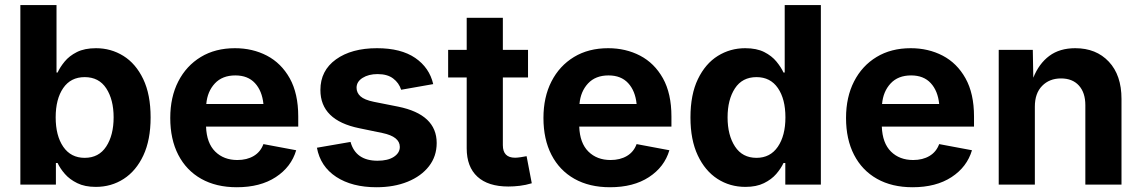

<svg xmlns="http://www.w3.org/2000/svg" viewBox="-20 -748 4627 778"><path d="M368.2 9.3Q323.7 9.3 293 -5.9Q262.2 -21 242.9 -43.2Q223.6 -65.4 213.4 -87.4H206.5V0H62.5V-727.5H209V-454.1H213.4Q223.1 -475.6 241.9 -498.5Q260.7 -521.5 291.7 -537.1Q322.8 -552.7 369.1 -552.7Q429.7 -552.7 480 -521.5Q530.3 -490.2 560.3 -427.7Q590.3 -365.2 590.3 -272Q590.3 -181.2 561 -118.4Q531.7 -55.7 481.4 -23.2Q431.2 9.3 368.2 9.3ZM323.2 -108.4Q380.4 -108.4 410.4 -154.3Q440.4 -200.2 440.4 -272.5Q440.4 -344.2 410.6 -389.9Q380.9 -435.5 323.2 -435.5Q266.6 -435.5 236.1 -391.1Q205.6 -346.7 205.6 -272.5Q205.6 -198.2 236.3 -153.3Q267.1 -108.4 323.2 -108.4Z M939.5 10.7Q856 10.7 795.4 -23.4Q734.9 -57.6 702.4 -120.6Q669.9 -183.6 669.9 -270Q669.9 -354.5 702.4 -418Q734.9 -481.4 793.7 -517.1Q852.5 -552.7 932.1 -552.7Q1003.4 -552.7 1061.5 -522.5Q1119.6 -492.2 1154.1 -430.7Q1188.5 -369.1 1188.5 -275.9V-234.9H814.9Q817.4 -168 852.1 -133.8Q886.7 -99.6 941.9 -99.6Q980.5 -99.6 1008.1 -116Q1035.6 -132.3 1047.4 -164.1L1180.2 -139.2Q1160.2 -71.3 1097.4 -30.3Q1034.7 10.7 939.5 10.7ZM815.9 -326.7H1047.4Q1042 -379.9 1013.2 -411.1Q984.4 -442.4 933.6 -442.4Q880.9 -442.4 850.6 -409.9Q820.3 -377.4 815.9 -326.7Z M1505.4 10.7Q1406.7 10.7 1342.5 -31.2Q1278.3 -73.2 1264.2 -149.4L1400.4 -172.9Q1421.4 -96.7 1509.8 -96.7Q1551.8 -96.7 1575.9 -112.5Q1600.1 -128.4 1600.1 -152.8Q1600.1 -194.3 1529.8 -209L1435.5 -228.5Q1278.3 -260.7 1278.3 -383.3Q1278.3 -461.9 1341.3 -507.3Q1404.3 -552.7 1507.8 -552.7Q1605 -552.7 1662.6 -513.2Q1720.2 -473.6 1735.4 -407.2L1605.5 -384.3Q1596.7 -412.1 1573.2 -429.9Q1549.8 -447.8 1509.8 -447.8Q1473.6 -447.8 1449.2 -432.4Q1424.8 -417 1424.8 -392.6Q1424.8 -372.1 1440.7 -357.7Q1456.5 -343.3 1495.1 -335.4L1593.3 -315.9Q1749.5 -284.2 1749.5 -168.5Q1749.5 -114.7 1718.3 -74.5Q1687 -34.2 1631.8 -11.7Q1576.7 10.7 1505.4 10.7Z M2119.6 -545.9V-434.1H2017.6V-159.7Q2017.6 -108.9 2067.4 -108.9Q2075.7 -108.9 2090.6 -111.1Q2105.5 -113.3 2113.8 -115.2L2134.8 -5.4Q2110.4 2 2086.2 4.9Q2062 7.8 2040 7.8Q1958 7.8 1914.6 -32Q1871.1 -71.8 1871.1 -147V-434.1H1795.9V-545.9H1871.1V-675.8H2017.6V-545.9Z M2451.7 10.7Q2368.2 10.7 2307.6 -23.4Q2247.1 -57.6 2214.6 -120.6Q2182.1 -183.6 2182.1 -270Q2182.1 -354.5 2214.6 -418Q2247.1 -481.4 2305.9 -517.1Q2364.7 -552.7 2444.3 -552.7Q2515.6 -552.7 2573.7 -522.5Q2631.8 -492.2 2666.3 -430.7Q2700.7 -369.1 2700.7 -275.9V-234.9H2327.1Q2329.6 -168 2364.3 -133.8Q2398.9 -99.6 2454.1 -99.6Q2492.7 -99.6 2520.3 -116Q2547.9 -132.3 2559.6 -164.1L2692.4 -139.2Q2672.4 -71.3 2609.6 -30.3Q2546.9 10.7 2451.7 10.7ZM2328.1 -326.7H2559.6Q2554.2 -379.9 2525.4 -411.1Q2496.6 -442.4 2445.8 -442.4Q2393.1 -442.4 2362.8 -409.9Q2332.5 -377.4 2328.1 -326.7Z M3000.5 9.3Q2937.5 9.3 2887.2 -23.2Q2836.9 -55.7 2807.4 -118.4Q2777.8 -181.2 2777.8 -272Q2777.8 -365.2 2808.1 -427.7Q2838.4 -490.2 2888.7 -521.5Q2939 -552.7 2999.5 -552.7Q3045.9 -552.7 3076.7 -537.1Q3107.4 -521.5 3126.2 -498.5Q3145 -475.6 3154.8 -454.1H3159.7V-727.5H3306.2V0H3162.1V-87.4H3154.8Q3144.5 -65.4 3125.5 -43.2Q3106.4 -21 3075.7 -5.9Q3044.9 9.3 3000.5 9.3ZM3045.4 -108.4Q3101.1 -108.4 3131.8 -153.3Q3162.6 -198.2 3162.6 -272.5Q3162.6 -346.7 3132.1 -391.1Q3101.6 -435.5 3045.4 -435.5Q2987.8 -435.5 2958 -389.9Q2928.2 -344.2 2928.2 -272.5Q2928.2 -200.2 2958.3 -154.3Q2988.3 -108.4 3045.4 -108.4Z M3677.7 10.7Q3594.2 10.7 3533.7 -23.4Q3473.1 -57.6 3440.7 -120.6Q3408.2 -183.6 3408.2 -270Q3408.2 -354.5 3440.7 -418Q3473.1 -481.4 3532 -517.1Q3590.8 -552.7 3670.4 -552.7Q3741.7 -552.7 3799.8 -522.5Q3857.9 -492.2 3892.3 -430.7Q3926.8 -369.1 3926.8 -275.9V-234.9H3553.2Q3555.7 -168 3590.3 -133.8Q3625 -99.6 3680.2 -99.6Q3718.8 -99.6 3746.3 -116Q3773.9 -132.3 3785.6 -164.1L3918.5 -139.2Q3898.4 -71.3 3835.7 -30.3Q3772.9 10.7 3677.7 10.7ZM3554.2 -326.7H3785.6Q3780.3 -379.9 3751.5 -411.1Q3722.7 -442.4 3671.9 -442.4Q3619.1 -442.4 3588.9 -409.9Q3558.6 -377.4 3554.2 -326.7Z M4173.3 -315.9V0H4026.9V-545.9H4165L4167 -433.1Q4189.9 -490.2 4231.9 -521.5Q4273.9 -552.7 4336.9 -552.7Q4421.9 -552.7 4473.1 -498Q4524.4 -443.4 4524.4 -347.2V0H4377.9V-321.8Q4377.9 -372.6 4351.8 -401.4Q4325.7 -430.2 4279.3 -430.2Q4232.4 -430.2 4202.9 -400.1Q4173.3 -370.1 4173.3 -315.9Z"/></svg>

Font: Inter-Bold
Style: Bold
Weight: 700
Designer: Rasmus Andersson
Foundry: rsms
Version: Version 4.000;git-a52131595